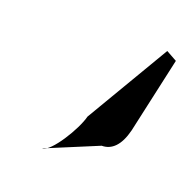

<svg xmlns="http://www.w3.org/2000/svg" viewBox="-71 -587 445 453"><g transform="rotate(20 152.0 -360.5)"><path d="M78 -202C100 -202 145 -276 153 -309L277 -519L304 -504L262 -314C252 -274 233 -256 208 -256Z"/></g></svg>

Font: Interstorm
Style: Obl
Weight: 400
Version: Version 0.7